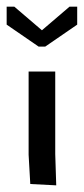

<svg xmlns="http://www.w3.org/2000/svg" viewBox="-36 -555 252 577"><path d="M80 -415 -16 -481V-535H7L90 -464L173 -535H196V-481L100 -415ZM50 -340H130V-92L133 2L55 -2L50 -90Z"/></svg>

Font: Glametrix
Style: Bold
Weight: 700
Designer: gluk
Foundry: gluk
Version: Version 0.40